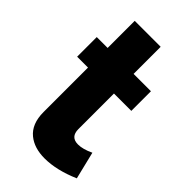

<svg xmlns="http://www.w3.org/2000/svg" viewBox="-218 -760 837 837"><g transform="rotate(45 201.0 -341.0)"><path d="M294 -136Q248 -136 248 -185V-404H355V-525H248V-692H88V-525H21V-404H88V-130Q88 -57 131 -22Q170 10 234 10Q307 10 395 -28L364 -155Q324 -136 294 -136Z"/></g></svg>

Font: RT Raleway ExtraBold
Style: Regular
Weight: 400
Designer: Matt McInerney, Pablo Impallari, Rodrigo Fuenzalida — Edited by Milan Moffatt in April 2016
Foundry: Matt McInerney, Pablo Impallari, Rodrigo Fuenzalida — Edited by Milan Moffatt in April 2016
Version: Version 3.001